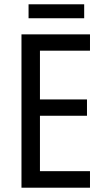

<svg xmlns="http://www.w3.org/2000/svg" viewBox="-20 -874 488 894"><path d="M372 -854H113V-789H372ZM399 0V-77H166V-335H385V-411H166V-638H399V-714H80V0Z"/></svg>

Font: Noto Sans Kannada Condensed
Style: Regular
Weight: 400
Width: 3
Designer: Jelle Bosma - Monotype Design Team
Foundry: Monotype Imaging Inc.
Version: Version 2.005